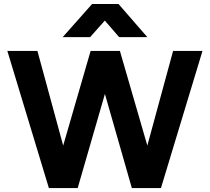

<svg xmlns="http://www.w3.org/2000/svg" viewBox="-20 -960 1070 980"><path d="M229.5 0 17.5 -700H171L302.5 -217L442.5 -700H592L732 -217L863.5 -700H1013.5L801.5 0H653L515.5 -480.5L376.5 0ZM300 -770.5 450 -939.5H585L732 -770.5H588L515 -855L440 -770.5Z"/></svg>

Font: Geologica Cursive SemiBold
Style: Regular
Weight: 600
Designer: Sindre Bremnes, Frode Helland
Foundry: Monokrom Skriftforlag AS
Version: Version 1.010;gftools[0.9.28]